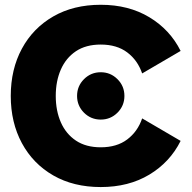

<svg xmlns="http://www.w3.org/2000/svg" viewBox="-20 -757 790 792"><path d="M566.4 -454.1Q547.9 -508.3 504.9 -540.8Q461.9 -573.2 395.5 -573.2Q334.5 -573.2 293.2 -545.7Q252 -518.1 231 -470.2Q210 -422.4 210 -361.3Q210 -300.3 231 -252.4Q252 -204.6 293.2 -177Q334.5 -149.4 395.5 -149.4Q461.9 -149.4 504.9 -181.9Q547.9 -214.4 566.4 -268.6L725.1 -175.8Q681.2 -87.9 595.9 -36.6Q510.7 14.6 395.5 14.6Q283.2 14.6 199.7 -33.4Q116.2 -81.5 70.3 -166.5Q24.4 -251.5 24.4 -361.3Q24.4 -471.2 70.3 -556.2Q116.2 -641.1 199.7 -689.2Q283.2 -737.3 395.5 -737.3Q510.7 -737.3 595.9 -686Q681.2 -634.8 725.1 -546.9ZM297.9 -361.3Q297.9 -401.9 326.4 -430.4Q355 -459 395.5 -459Q436 -459 464.6 -430.4Q493.2 -401.9 493.2 -361.3Q493.2 -320.8 464.6 -292.2Q436 -263.7 395.5 -263.7Q355 -263.7 326.4 -292.2Q297.9 -320.8 297.9 -361.3Z"/></svg>

Font: Giphurs Black
Style: Regular
Weight: 900
Version: Version 0.920; ttfautohint (v1.8.4.7-5d5b)